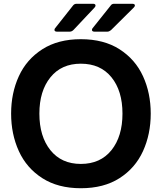

<svg xmlns="http://www.w3.org/2000/svg" viewBox="-20 -985 860 1019"><path d="M39 -382Q39 -491 80 -580.5Q121 -670 204.5 -723.5Q288 -777 409 -777Q531 -777 614.5 -723.5Q698 -670 739 -580.5Q780 -491 780 -382Q780 -273 739 -183Q698 -93 614.5 -39.5Q531 14 409 14Q288 14 204.5 -39.5Q121 -93 80 -183Q39 -273 39 -382ZM630 -382Q630 -503 571.5 -575Q513 -647 409 -647Q306 -647 247.5 -574.5Q189 -502 189 -382Q189 -261 247.5 -188Q306 -115 409 -115Q513 -115 571.5 -188Q630 -261 630 -382ZM282 -817Q276 -817 272.5 -819.5Q269 -822 269 -826Q269 -832 273 -836L367 -955Q374 -965 387 -965H474Q480 -965 483.5 -962.5Q487 -960 487 -956Q487 -950 482 -945L370 -826Q361 -817 350 -817ZM481 -817Q475 -817 471.5 -819.5Q468 -822 468 -826Q468 -832 472 -836L567 -955Q573 -965 586 -965H682Q689 -965 692.5 -962.5Q696 -960 696 -956Q696 -951 690 -945L569 -825Q559 -817 550 -817Z"/></svg>

Font: Open Sauce Two
Style: Bold
Weight: 700
Designer: Alfredo Marco Pradil
Foundry: Creative Sauce Fz LLC
Version: Version 1.477